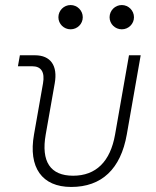

<svg xmlns="http://www.w3.org/2000/svg" viewBox="-20 -739 626 769"><path d="M265.1 9.8C387.2 9.8 463.4 -62 487.8 -200.2L543.5 -517.6H496.6L440.9 -200.2C421.9 -91.8 364.3 -35.2 272.9 -35.2C181.6 -35.2 144 -91.8 163.1 -200.2L199.2 -405.3C211.9 -476.1 182.6 -517.6 120.1 -517.6H59.6L51.8 -473.6H109.4C145 -473.6 160.2 -450.2 152.3 -405.3L116.2 -200.2C92.8 -68.4 147.9 9.8 265.1 9.8ZM262.7 -621.6C289.6 -621.6 311.5 -643.1 311.5 -669.9C311.5 -696.8 289.6 -718.8 262.7 -718.8C235.8 -718.8 213.9 -696.8 213.9 -669.9C213.9 -643.1 235.8 -621.6 262.7 -621.6ZM467.8 -621.6C494.6 -621.6 516.6 -643.1 516.6 -669.9C516.6 -696.8 494.6 -718.8 467.8 -718.8C440.9 -718.8 418.9 -696.8 418.9 -669.9C418.9 -643.1 440.9 -621.6 467.8 -621.6Z"/></svg>

Font: Cascadia Code PL ExtraLight
Style: Italic
Weight: 200
Italic angle: -10°
Monospace: yes
Designer: Aaron Bell
Foundry: Saja Typeworks
Version: Version 2404.023